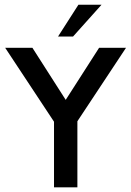

<svg xmlns="http://www.w3.org/2000/svg" viewBox="-20 -799 559 819"><path d="M227.5 -643.1H291.5L413.1 -778.8H314.5ZM210.4 0H310.1V-281.7L517.6 -595.2H402.8L260.3 -373L118.2 -595.2H2L210.4 -279.8Z"/></svg>

Font: Now SemiBold
Style: Regular
Weight: 600
Designer: Alfredo Marco Pradil
Foundry: Alfredo Marco Pradil
Version: Version 1.200;hotconv 1.0.109;makeotfexe 2.5.65596